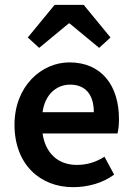

<svg xmlns="http://www.w3.org/2000/svg" viewBox="-20 -762 548 794"><path d="M282 12C346 12 406 -6 452 -40L412 -114C378 -92 340 -80 298 -80C220 -80 168 -128 156 -210H466C470 -228 472 -246 472 -270C472 -408 400 -504 267 -504C152 -504 40 -406 40 -246C40 -82 146 12 282 12ZM156 -298C166 -372 214 -412 270 -412C334 -412 368 -370 368 -298ZM142 -564 264 -665H268L390 -564L437 -607L326 -742H206L95 -607Z"/></svg>

Font: Source Sans Pro Semibold
Style: Regular
Weight: 600
Designer: Paul D. Hunt
Foundry: Adobe Systems Incorporated
Version: Version 3.006;hotconv 1.0.111;makeotfexe 2.5.65597